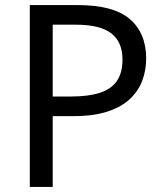

<svg xmlns="http://www.w3.org/2000/svg" viewBox="-20 -734 645 754"><path d="M286 -714Q426 -714 490 -659Q554 -604 554 -504Q554 -460 539.5 -419.5Q525 -379 492 -347Q459 -315 404 -296.5Q349 -278 269 -278H187V0H97V-714ZM278 -637H187V-355H259Q327 -355 372 -369.5Q417 -384 439 -416Q461 -448 461 -500Q461 -569 417 -603Q373 -637 278 -637Z"/></svg>

Font: utelugu85
Style: Book
Weight: 400
Designer: Jelle Bosma - Monotype Design Team
Foundry: Monotype Imaging Inc.
Version: Version 2.003